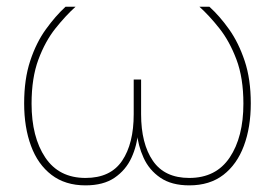

<svg xmlns="http://www.w3.org/2000/svg" viewBox="-20 -556 833 582"><path d="M239.3 5.9Q177.7 5.9 136.2 -25.9Q94.7 -57.6 74 -113.8Q53.2 -169.9 53.2 -242.7Q53.2 -315.9 71.5 -371.3Q89.8 -426.8 118.9 -467Q147.9 -507.3 178.7 -535.6H209Q179.2 -508.8 148.2 -470Q117.2 -431.2 96.4 -375.5Q75.7 -319.8 75.7 -241.7Q75.7 -140.6 117.2 -78.6Q158.7 -16.6 239.3 -16.6Q314.9 -16.6 350.1 -68.6Q385.3 -120.6 385.3 -210V-314.9H407.7V-210Q407.7 -120.6 443.4 -68.6Q479 -16.6 553.7 -16.6Q634.8 -16.6 676.3 -78.6Q717.8 -140.6 717.8 -241.7Q717.8 -319.8 696.8 -375.5Q675.8 -431.2 645 -470Q614.3 -508.8 584.5 -535.6H614.7Q646 -507.3 674.6 -467Q703.1 -426.8 721.7 -371.3Q740.2 -315.9 740.2 -242.7Q740.2 -169.9 719.2 -113.8Q698.2 -57.6 657 -25.9Q615.7 5.9 553.7 5.9Q500 5.9 466.1 -17.3Q432.1 -40.5 415.3 -77.6Q398.4 -114.7 394.5 -156.2H398.4Q395.5 -114.7 378.4 -77.6Q361.3 -40.5 327.4 -17.3Q293.5 5.9 239.3 5.9Z"/></svg>

Font: Inter 20pt Thin
Style: Regular
Weight: 250
Version: Version 4.001;git-66647c0bb